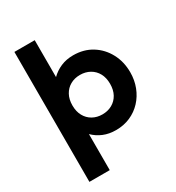

<svg xmlns="http://www.w3.org/2000/svg" viewBox="-216 -850 1091 1190"><g transform="rotate(-30 330.0 -255.0)"><path d="M71 210V-720H216.5V-456Q246.5 -485.5 286.2 -502.8Q326 -520 375.5 -520Q450.5 -520 507.8 -484.5Q565 -449 597.5 -388.2Q630 -327.5 630 -252.5Q630 -196 611.2 -147.5Q592.5 -99 558.5 -62.5Q524.5 -26 478 -5.5Q431.5 15 375.5 15Q326 15 286.2 -1.5Q246.5 -18 216.5 -48V210ZM351 -111.5Q390 -111.5 420.8 -128.8Q451.5 -146 468.8 -177.5Q486 -209 486 -252.5Q486 -296 468.8 -327.5Q451.5 -359 420.8 -376.2Q390 -393.5 351 -393.5Q312 -393.5 281.5 -376.2Q251 -359 233.8 -327.5Q216.5 -296 216.5 -252.5Q216.5 -209 233.8 -177.5Q251 -146 281.5 -128.8Q312 -111.5 351 -111.5Z"/></g></svg>

Font: Geologica Cursive SemiBold
Style: Regular
Weight: 600
Designer: Sindre Bremnes, Frode Helland
Foundry: Monokrom Skriftforlag AS
Version: Version 1.010;gftools[0.9.28]